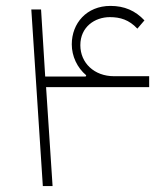

<svg xmlns="http://www.w3.org/2000/svg" viewBox="-20 -630 557 650"><path d="M119 -598H86L125 0H158L136 -335H485V-372H366C299 -372 252 -417 252 -477C252 -539 301 -572 352 -572C387 -572 417 -563 445 -533L469 -561C438 -594 401 -610 354 -610C273 -610 223 -551 223 -480C223 -440 241 -401 272 -375L270 -371H133Z"/></svg>

Font: IBM Plex Arabic ExtraLight
Style: Regular
Weight: 200
Designer: Mike Abbink, Paul van der Laan, Pieter van Rosmalen, Wael Morcos, Khajak Apelian
Foundry: Bold Monday
Version: Version 1.0